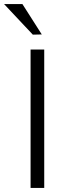

<svg xmlns="http://www.w3.org/2000/svg" viewBox="-74 -922 310 942"><path d="M-54 -902H36L131 -753L87 -752ZM143 0H76V-679H143Z"/></svg>

Font: Pavanam
Style: Regular
Weight: 400
Designer: Tharique Azeez
Foundry: Tharique Azeez
Version: Version 1.86; ttfautohint (v1.3) -l 8 -r 50 -G 200 -x 14 -D 